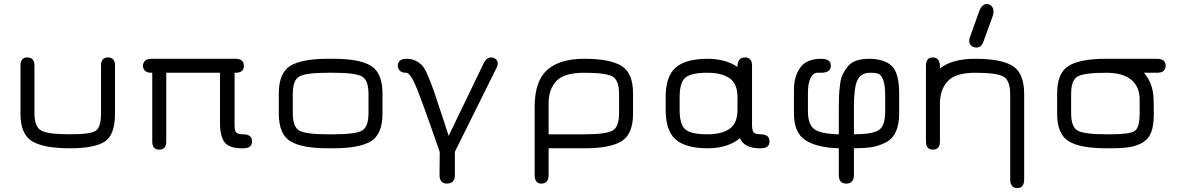

<svg xmlns="http://www.w3.org/2000/svg" viewBox="-20 -746 5948 966"><path d="M331.1 0Q199.2 0 141.1 -35.6Q83 -71.3 83 -173.8V-416Q83 -457 117.2 -457Q153.3 -457 153.3 -416V-176.8Q153.3 -107.4 188 -88.9Q222.7 -70.3 331.1 -70.3Q434.6 -70.3 461.4 -87.9Q488.3 -105.5 488.3 -176.8V-416Q488.3 -457 523.4 -457Q558.6 -457 558.6 -416V-173.8Q558.6 -67.4 507.3 -33.7Q456.1 0 331.1 0Z M1086.9 -379.9H816.4V-34.2Q816.4 6.8 781.2 6.8Q746.1 6.8 746.1 -34.2V-379.9H741.2Q718.8 -379.9 709 -390.6Q699.2 -401.4 699.2 -415Q699.2 -428.7 709 -439.5Q718.8 -450.2 741.2 -450.2H1165Q1207 -450.2 1207 -414.1Q1207 -379.9 1165 -379.9H1160.2V-114.3Q1160.2 -87.9 1168.9 -79.1Q1177.7 -70.3 1204.1 -70.3Q1248 -70.3 1248 -34.2Q1248 0 1204.1 0H1196.3Q1133.8 0 1110.4 -29.8Q1086.9 -59.6 1086.9 -127Z M1658.2 0H1629.9Q1498 0 1440.4 -35.6Q1382.8 -71.3 1382.8 -173.8V-276.4Q1382.8 -378.9 1440.4 -414.6Q1498 -450.2 1629.9 -450.2H1658.2Q1789.1 -450.2 1846.7 -414.6Q1904.3 -378.9 1904.3 -276.4V-173.8Q1904.3 -71.3 1846.7 -35.6Q1789.1 0 1658.2 0ZM1629.9 -70.3H1658.2Q1766.6 -70.3 1800.3 -88.4Q1834 -106.4 1834 -176.8V-273.4Q1834 -343.8 1800.3 -361.8Q1766.6 -379.9 1658.2 -379.9H1629.9Q1520.5 -379.9 1486.8 -361.8Q1453.1 -343.8 1453.1 -273.4V-176.8Q1453.1 -106.4 1486.8 -88.4Q1520.5 -70.3 1629.9 -70.3Z M2023.4 -379.9Q2001 -379.9 1991.2 -390.6Q1981.4 -401.4 1981.4 -415Q1981.4 -428.7 1991.2 -439.5Q2001 -450.2 2023.4 -450.2Q2050.8 -450.2 2069.3 -441.4Q2087.9 -432.6 2102.5 -418Q2117.2 -403.3 2134.3 -362.3Q2151.4 -321.3 2166 -278.3Q2180.7 -235.4 2209 -149.4Q2226.6 -93.8 2237.3 -62.5L2415 -430.7Q2428.7 -457 2451.2 -457Q2463.9 -457 2474.1 -448.7Q2484.4 -440.4 2484.4 -426.8Q2484.4 -421.9 2481.4 -411.1L2268.6 17.6V133.8Q2268.6 177.7 2228.5 177.7Q2191.4 177.7 2191.4 133.8L2192.4 18.6Q2089.8 -278.3 2063.5 -333Q2040 -379.9 2023.4 -379.9Z M2918.9 -379.9Q2818.4 -379.9 2779.3 -338.4Q2740.2 -296.9 2740.2 -226.6V-70.3H2921.9Q3027.3 -70.3 3061 -88.4Q3094.7 -106.4 3094.7 -176.8V-273.4Q3094.7 -343.8 3060.5 -361.8Q3026.4 -379.9 2918.9 -379.9ZM2918.9 -450.2Q3048.8 -450.2 3106.9 -414.6Q3165 -378.9 3165 -276.4V-173.8Q3165 -71.3 3107.4 -35.6Q3049.8 0 2921.9 0H2740.2V133.8Q2740.2 177.7 2703.1 177.7Q2669.9 177.7 2669.9 133.8V-208Q2669.9 -336.9 2732.4 -393.6Q2794.9 -450.2 2918.9 -450.2Z M3807.6 0H3800.8Q3724.6 0 3703.1 -50.8Q3641.6 0 3540 0Q3430.7 0 3379.9 -43.9Q3329.1 -87.9 3329.1 -193.4V-256.8Q3329.1 -362.3 3379.9 -406.2Q3430.7 -450.2 3540 -450.2Q3629.9 -450.2 3690.4 -409.2Q3690.4 -457 3728.5 -457Q3763.7 -457 3763.7 -416V-115.2Q3763.7 -88.9 3772.5 -79.6Q3781.2 -70.3 3807.6 -70.3Q3851.6 -70.3 3851.6 -34.2Q3851.6 0 3807.6 0ZM3540 -379.9Q3457 -379.9 3428.2 -355.5Q3399.4 -331.1 3399.4 -256.8V-193.4Q3399.4 -119.1 3428.2 -94.7Q3457 -70.3 3540 -70.3Q3610.4 -70.3 3650.4 -97.7Q3690.4 -125 3690.4 -193.4V-256.8Q3690.4 -325.2 3650.4 -352.5Q3610.4 -379.9 3540 -379.9Z M4352.5 -450.2Q4428.7 -450.2 4466.3 -414.6Q4503.9 -378.9 4503.9 -276.4V-173.8Q4503.9 -118.2 4486.3 -81.5Q4468.8 -44.9 4433.6 -27.8Q4398.4 -10.7 4363.3 -5.4Q4328.1 0 4276.4 0V133.8Q4276.4 177.7 4237.3 177.7Q4200.2 177.7 4200.2 133.8V0Q4090.8 -2.9 4032.7 -40.5Q3974.6 -78.1 3974.6 -173.8V-295.9Q3974.6 -361.3 4006.3 -405.8Q4038.1 -450.2 4111.3 -450.2Q4160.2 -450.2 4160.2 -416Q4160.2 -379.9 4111.3 -379.9H4092.8Q4070.3 -379.9 4057.6 -352.5Q4044.9 -325.2 4044.9 -280.3V-185.5Q4044.9 -119.1 4077.6 -95.7Q4110.4 -72.3 4200.2 -70.3V-196.3Q4200.2 -237.3 4201.2 -260.3Q4202.1 -283.2 4206.1 -317.9Q4210 -352.5 4219.7 -372.1Q4229.5 -391.6 4246.1 -412.1Q4262.7 -432.6 4289.6 -441.4Q4316.4 -450.2 4352.5 -450.2ZM4357.4 -379.9Q4311.5 -379.9 4293.9 -342.8Q4276.4 -305.7 4276.4 -211.9V-70.3Q4367.2 -70.3 4400.4 -90.8Q4433.6 -111.3 4433.6 -185.5V-264.6Q4433.6 -317.4 4423.8 -343.3Q4414.1 -369.1 4400.4 -374.5Q4386.7 -379.9 4357.4 -379.9Z M4886.7 -379.9Q4787.1 -379.9 4748 -337.4Q4709 -294.9 4709 -223.6V-34.2Q4709 6.8 4673.8 6.8Q4638.7 6.8 4638.7 -34.2V-415Q4638.7 -457 4671.9 -457Q4709 -457 4709 -412.1V-401.4Q4769.5 -450.2 4886.7 -450.2Q5017.6 -450.2 5075.2 -414.1Q5132.8 -377.9 5132.8 -273.4V156.2Q5132.8 200.2 5098.6 200.2Q5062.5 200.2 5062.5 156.2V-270.5Q5062.5 -341.8 5028.3 -360.8Q4994.1 -379.9 4886.7 -379.9ZM4945.3 -725.6Q4960 -725.6 4969.2 -714.8Q4978.5 -704.1 4978.5 -688.5Q4978.5 -677.7 4975.6 -668L4927.7 -536.1Q4918 -506.8 4891.6 -506.8Q4877 -506.8 4866.7 -516.1Q4856.4 -525.4 4856.4 -541Q4856.4 -549.8 4860.4 -560.5L4908.2 -693.4Q4920.9 -725.6 4945.3 -725.6Z M5800.8 -450.2Q5844.7 -450.2 5844.7 -415Q5844.7 -379.9 5800.8 -379.9H5735.4Q5782.2 -327.1 5784.2 -244.1L5785.2 -172.9Q5785.2 -117.2 5772.9 -83Q5760.7 -48.8 5731.9 -30.8Q5703.1 -12.7 5666 -6.3Q5628.9 0 5567.4 0H5545.9Q5414.1 0 5356.4 -35.6Q5298.8 -71.3 5298.8 -173.8V-276.4Q5298.8 -378.9 5356.4 -414.6Q5414.1 -450.2 5545.9 -450.2ZM5545.9 -379.9Q5436.5 -379.9 5402.8 -361.8Q5369.1 -343.8 5369.1 -273.4V-176.8Q5369.1 -106.4 5402.8 -88.4Q5436.5 -70.3 5545.9 -70.3H5567.4Q5665 -70.3 5689.5 -87.4Q5713.9 -104.5 5713.9 -176.8V-244.1Q5713.9 -310.5 5670.9 -345.2Q5627.9 -379.9 5545.9 -379.9Z"/></svg>

Font: Jura
Style: DemiBold
Weight: 600
Version: Version 2.4